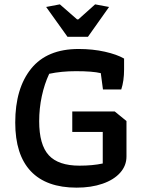

<svg xmlns="http://www.w3.org/2000/svg" viewBox="-20 -853 655 882"><path d="M192 -821 255 -833 334 -764H340L417 -833L481 -821L384 -684H290ZM50 -290Q50 -447 123 -537.5Q196 -628 341 -628Q406 -628 461.5 -615.5Q517 -603 550 -584V-534Q550 -481 537 -442H453L443 -517Q405 -526 329 -526Q262 -526 206 -514Q184 -467 172 -411Q160 -355 160 -296Q160 -188 204 -140Q248 -92 345 -92Q406 -92 452 -102V-247H312V-341H507L561 -297V-134Q561 -92 532 -59.5Q503 -27 451 -9Q399 9 332 9Q193 9 121.5 -66.5Q50 -142 50 -290Z"/></svg>

Font: Athiti SemiBold
Style: Regular
Weight: 600
Designer: CadsonDemak Team
Foundry: CadsonDemak
Version: Version 1.032